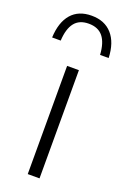

<svg xmlns="http://www.w3.org/2000/svg" viewBox="-186 -853 592 903"><g transform="rotate(20 109.5 -401.5)"><path d="M80 0V-541.5H139V0ZM-32 -643Q-28.5 -720.5 7.5 -761.8Q43.5 -803 108.5 -803Q174 -803 211 -761.2Q248 -719.5 251 -643H208Q204.5 -702.5 180.2 -732.8Q156 -763 108.5 -763Q61.5 -763 37.8 -732.8Q14 -702.5 11 -643Z"/></g></svg>

Font: Encode Sans Condensed Thin Light
Style: Regular
Weight: 300
Version: Version 3.002